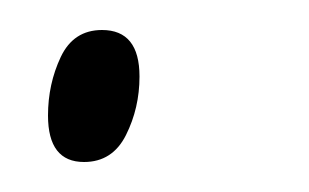

<svg xmlns="http://www.w3.org/2000/svg" viewBox="-20 -102 206 128"><path d="M36 6Q12 6 12 -25Q12 -46 20.5 -64Q29 -82 48 -82Q73 -82 73 -51Q73 -30 64 -12Q55 6 36 6Z"/></svg>

Font: Noto Serif Display Condensed ExtraLight
Style: Italic
Weight: 200
Width: 3
Italic angle: -12°
Designer: Monotype Design Team
Foundry: Monotype Imaging Inc.
Version: Version 2.009